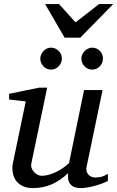

<svg xmlns="http://www.w3.org/2000/svg" viewBox="-20 -936 591 968"><path d="M523.9 -23.9Q514.6 -18.6 498.3 -12.2Q481.9 -5.9 462.9 -0.5Q443.8 4.9 424.1 8.5Q404.3 12.2 388.2 12.2Q359.9 12.2 346.2 2.7Q332.5 -6.8 327.4 -19.3Q322.3 -31.7 322.8 -44.4Q323.2 -57.1 323.2 -63Q283.7 -25.4 240.5 -6.6Q197.3 12.2 147 12.2Q112.3 12.2 90.3 0Q68.4 -12.2 57.1 -30.8Q45.9 -49.3 43.5 -71.3Q41 -93.3 44.9 -112.8L109.9 -424.8L25.9 -434.1V-462.9L176.8 -494.1H217.8L138.2 -112.8Q135.3 -100.1 139.4 -88.6Q143.6 -77.1 151.6 -68.6Q159.7 -60.1 169.9 -54.9Q180.2 -49.8 189.9 -49.8Q208 -49.8 226.3 -54.9Q244.6 -60.1 262.7 -68.8Q280.8 -77.6 297.4 -89.1Q314 -100.6 328.1 -113.8L403.8 -481.9H497.1L417 -97.2Q413.6 -81.5 417 -71Q420.4 -60.5 427.5 -53.7Q434.6 -46.9 443.6 -43.9Q452.6 -41 460.9 -41Q470.7 -41 486.8 -43.9Q502.9 -46.9 523.9 -59.1ZM292 -641.1Q292 -629.9 287.6 -619.6Q283.2 -609.4 275.6 -601.6Q268.1 -593.8 258.1 -589.4Q248 -585 236.8 -585Q226.1 -585 216.3 -589.4Q206.5 -593.8 199.2 -601.6Q191.9 -609.4 187.5 -619.1Q183.1 -628.9 183.1 -640.1Q183.1 -650.9 187.5 -660.9Q191.9 -670.9 199.2 -678.7Q206.5 -686.5 216.3 -691.2Q226.1 -695.8 236.8 -695.8Q248 -695.8 258.1 -691.4Q268.1 -687 275.6 -679.7Q283.2 -672.4 287.6 -662.4Q292 -652.3 292 -641.1ZM499 -641.1Q499 -629.9 494.9 -619.6Q490.7 -609.4 483.4 -601.6Q476.1 -593.8 466.1 -589.4Q456.1 -585 444.8 -585Q433.6 -585 423.6 -589.4Q413.6 -593.8 406.2 -601.6Q398.9 -609.4 394.5 -619.6Q390.1 -629.9 390.1 -641.1Q390.1 -651.4 394.8 -661.4Q399.4 -671.4 407 -679Q414.6 -686.5 424.6 -691.2Q434.6 -695.8 444.8 -695.8Q456.1 -695.8 466.1 -691.4Q476.1 -687 483.4 -679.7Q490.7 -672.4 494.9 -662.4Q499 -652.3 499 -641.1ZM384.8 -746.1H305.7L207.5 -915.5H277.8L360.8 -823.2L479.5 -915.5H550.8Z"/></svg>

Font: Charis SIL
Style: Italic
Weight: 400
Italic angle: -11°
Foundry: SIL International
Version: Version 4.112